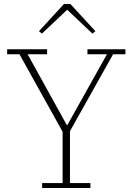

<svg xmlns="http://www.w3.org/2000/svg" viewBox="-20 -946 667 966"><path d="M192 -25H295V-283L78 -673H16V-698H217V-673H119L316 -317H319L518 -673H420V-698H611V-673H549L332 -286V-25H435V0H192ZM176 -789 302 -926H334L460 -789L445 -777L318 -897L191 -777Z"/></svg>

Font: IBM Plex Serif ExtraLight
Style: Regular
Weight: 200
Designer: Mike Abbink, Paul van der Laan, Pieter van Rosmalen
Foundry: Bold Monday
Version: Version 2.5